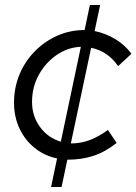

<svg xmlns="http://www.w3.org/2000/svg" viewBox="-20 -629 545 767"><path d="M184 118 208 4Q157 -7 118.5 -38Q80 -69 58 -115.5Q36 -162 36 -219Q36 -278 57.5 -330.5Q79 -383 118 -423Q157 -463 208 -486Q259 -509 318 -509L339 -609H380L358 -505Q402 -496 441 -472.5Q480 -449 505 -414L452 -365Q431 -395 403.5 -413.5Q376 -432 344 -438L263 -56Q304 -56 340 -70Q376 -84 411 -110L446 -58Q399 -21 352 -6Q305 9 249 9L226 118ZM223 -63 303 -442Q251 -440 206.5 -409.5Q162 -379 135 -330Q108 -281 108 -222Q108 -165 140 -121.5Q172 -78 223 -63Z"/></svg>

Font: Red Hat Display
Style: Italic
Weight: 300
Italic angle: -12°
Designer: Pentagram, MCKL
Foundry: Pentagram, MCKL
Version: Version 1.023